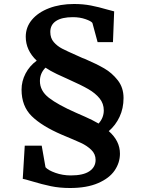

<svg xmlns="http://www.w3.org/2000/svg" viewBox="-20 -843 721 962"><path d="M208 -5Q221 10 257.5 23Q294 36 335 36Q397 36 428 15Q459 -6 459 -42Q459 -71 437.5 -92Q416 -113 385.5 -127Q355 -141 290 -168Q190 -211 139 -261Q88 -311 88 -394Q88 -436 108 -474.5Q128 -513 164 -539Q109 -591 109 -659Q109 -707 140 -744Q171 -781 226 -802Q281 -823 351 -823Q396 -823 435 -815.5Q474 -808 518 -795Q548 -787 552 -786L546 -632H469L443 -728Q437 -737 408.5 -747Q380 -757 345 -757Q290 -757 261 -738Q232 -719 232 -683Q232 -652 249.5 -632Q267 -612 291 -599.5Q315 -587 374 -561Q395 -551 405 -548Q463 -523 502 -500.5Q541 -478 570 -441Q599 -404 599 -352Q599 -300 579 -257.5Q559 -215 525 -186Q581 -137 581 -73Q581 -28 554.5 11Q528 50 471.5 74.5Q415 99 331 99Q279 99 235.5 90Q192 81 139 65Q102 54 94 53L104 -113H189ZM474 -224Q500 -253 500 -290Q500 -324 479 -350Q458 -376 422.5 -396.5Q387 -417 324 -445Q297 -457 265 -472Q233 -487 208 -504Q180 -476 180 -437Q180 -388 225 -353Q270 -318 361 -278Q370 -274 406.5 -258Q443 -242 474 -224Z"/></svg>

Font: Koeln Type Serif
Style: Bold
Weight: 700
Designer: Eben Sorkin
Foundry: Eben Sorkin
Version: Version 2.002